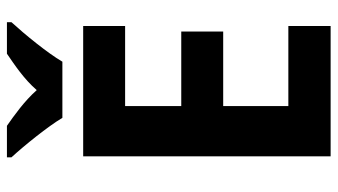

<svg xmlns="http://www.w3.org/2000/svg" viewBox="-230 -795 974 554"><g transform="rotate(-90 257.0 -518.0)"><path d="M194 -825H356C381 -868 436 -935 470 -972V-985H379C347 -963 306 -936 274 -899C242 -935 201 -964 171 -985H80V-972C114 -935 169 -867 194 -825ZM459 -51V-173H228V-361H443V-482H228V-644H459V-765H83V-51Z"/></g></svg>

Font: Noto Sans Tamil UI SemiCondensed
Style: Bold
Weight: 700
Width: 4
Designer: Jelle Bosma - Monotype Design Team
Foundry: Monotype Imaging Inc.
Version: Version 2.004